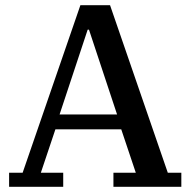

<svg xmlns="http://www.w3.org/2000/svg" viewBox="-20 -718 732 738"><path d="M15 -54H67L289 -698H403L625 -54H677V0H416V-54H502L446 -221H193L137 -54H223V0H15ZM209 -278H430L322 -604H317Z"/></svg>

Font: IBM Plex Serif Medium
Style: Regular
Weight: 500
Designer: Mike Abbink, Paul van der Laan, Pieter van Rosmalen
Foundry: Bold Monday
Version: Version 2.5